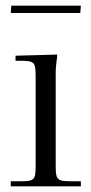

<svg xmlns="http://www.w3.org/2000/svg" viewBox="-20 -659 323 679"><path d="M35 -462V-444H53C101 -444 106 -439 106 -391V-71C106 -23 101 -18 53 -18H18V0H266V-18H231C183 -18 177 -23 177 -71V-405C177 -423 180 -438 182 -458V-466ZM264 -613 266 -639H20L18 -613Z"/></svg>

Font: FoglihtenNo04
Style: Regular
Weight: 500
Designer: gluk (gluksza@wp.pl)
Foundry: gluk (gluksza@wp.pl)
Version: Version 0.70